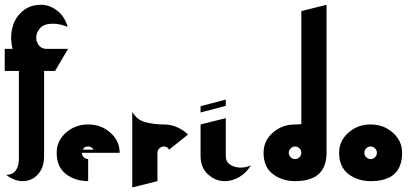

<svg xmlns="http://www.w3.org/2000/svg" viewBox="-80 -767 1776 813"><path d="M-53.3 -26.7Q-42.7 -17.3 -24 -8.7Q-5.3 0 16 0Q54.7 0 80.7 -28.7Q106.7 -57.3 106.7 -106.7V-466.7H153.3L208 -560H117.3Q96 -560 84.7 -574.7Q73.3 -589.3 73.3 -608Q73.3 -629.3 90 -648Q106.7 -666.7 144 -666.7Q172 -666.7 206.7 -653.3Q193.3 -698.7 161.3 -722.7Q129.3 -746.7 94.7 -746.7Q48 -746.7 17.3 -721.3Q-13.3 -696 -25.3 -658Q-37.3 -620 -30.7 -580Q-29.3 -569.3 -26.7 -560H-60V-466.7H0V-93.3Q0 -64 -13.3 -45.3Q-26.7 -26.7 -53.3 -26.7Z M266.7 -120H426.7Q426.7 -170.7 387.3 -205.3Q348 -240 293.3 -240Q238.7 -240 199.3 -205.3Q160 -170.7 160 -120Q160 -60 199.3 -30Q238.7 0 293.3 0V-93.3Q282.7 -93.3 274.7 -101.3Q266.7 -109.3 266.7 -120ZM316 -133.3H270.7Q276 -146.7 293.3 -146.7Q304 -146.7 312 -138.7Q314.7 -136 316 -133.3Z M716 -197.3Q697.3 -216 670.7 -228Q644 -240 613.3 -240Q573.3 -240 536.7 -249.3Q500 -258.7 480 -293.3V26.7L586.7 0V-120Q586.7 -130.7 594.7 -138.7Q602.7 -146.7 613.3 -146.7Q629.3 -146.7 636 -133.3Z M876 -106.7V-266.7L769.3 -240V-106.7Q769.3 -57.3 800.7 -28.7Q832 0 872 0Q902.7 0 932 -16.7Q961.3 -33.3 982.7 -66.7Q961.3 -57.3 938.7 -57.3Q914.7 -57.3 895.3 -69.3Q876 -81.3 876 -106.7ZM876 -318.7V-345.3L769.3 -317.3V-290.7Z M1169.3 0Q1302.7 0 1302.7 -120V-293.3Q1302.7 -293.3 1302.7 -293.3V-746.7L1196 -720V-241.3Q1182.7 -240 1169.3 -240Q1114.7 -240 1075.3 -205.3Q1036 -170.7 1036 -120Q1036 -60 1075.3 -30Q1114.7 0 1169.3 0ZM1169.3 -93.3Q1158.7 -93.3 1150.7 -101.3Q1142.7 -109.3 1142.7 -120Q1142.7 -130.7 1150.7 -138.7Q1158.7 -146.7 1169.3 -146.7Q1180 -146.7 1188 -138.7Q1196 -130.7 1196 -120Q1196 -109.3 1188 -101.3Q1180 -93.3 1169.3 -93.3Z M1489.3 0Q1622.7 0 1622.7 -120Q1622.7 -170.7 1583.3 -205.3Q1544 -240 1489.3 -240Q1434.7 -240 1395.3 -205.3Q1356 -170.7 1356 -120Q1356 -60 1395.3 -30Q1434.7 0 1489.3 0ZM1489.3 -93.3Q1478.7 -93.3 1470.7 -101.3Q1462.7 -109.3 1462.7 -120Q1462.7 -130.7 1470.7 -138.7Q1478.7 -146.7 1489.3 -146.7Q1500 -146.7 1508 -138.7Q1516 -130.7 1516 -120Q1516 -109.3 1508 -101.3Q1500 -93.3 1489.3 -93.3Z"/></svg>

Font: Qahiri
Style: Regular
Weight: 400
Designer: Khaled Hosny
Foundry: Alif Type
Version: Version 3.00